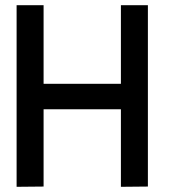

<svg xmlns="http://www.w3.org/2000/svg" viewBox="-20 -720 660 740"><path d="M550 -700V-1L446 0V-299H148V-1L44 0V-700H148V-397H446V-700Z"/></svg>

Font: Simpel Medium
Style: Regular
Weight: 500
Designer: Janko Jovanovic
Version: Version 1.048;PS 001.048;hotconv 1.0.88;makeotf.lib2.5.64775